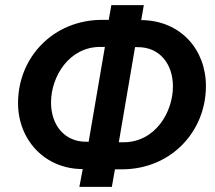

<svg xmlns="http://www.w3.org/2000/svg" viewBox="-20 -725 835 745"><path d="M288 0H414L426 -68H453C643 -68 779 -214 779 -391C779 -534 680 -644 532 -647H528L538 -705H412L402 -648H377C187 -648 50 -503 50 -325C50 -182 154 -69 301 -69ZM178 -327C178 -428 248 -544 371 -543H387L324 -175H314C230 -175 178 -240 178 -327ZM441 -173 504 -542H516C600 -542 651 -476 651 -390C651 -289 582 -173 459 -173Z"/></svg>

Font: Fixel Display 20240404 SemiBold
Style: Italic
Weight: 600
Italic angle: -10°
Designer: AlfaBravo + MacPaw
Foundry: Kyrylo Tkachov, Marchela Mozhyna, Serhii Makarenko, Maria Weinstein, Zakhar Kryvoshyya
Version: Version 1.211;Glyphs 3.2 (3225)